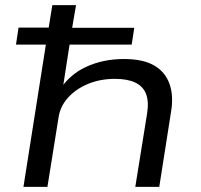

<svg xmlns="http://www.w3.org/2000/svg" viewBox="-20 -725 781 745"><path d="M71 0 158 -552H42L52 -618H169L183 -705H275L260 -617H501L491 -552H250L222 -372H209Q248 -435 314 -465.5Q380 -496 461 -496Q535 -496 578 -471Q621 -446 637.5 -400Q654 -354 644 -293L598 0H505L551 -286Q558 -332 546.5 -361Q535 -390 505 -404.5Q475 -419 426 -419Q368 -419 320.5 -399Q273 -379 243 -345Q213 -311 207 -268L164 0Z"/></svg>

Font: Nunito Sans 10pt Expanded
Style: Italic
Weight: 400
Width: 7
Italic angle: -9°
Designer: Vernon Adams
Foundry: Vernon Adams
Version: Version 3.101;gftools[0.9.27]